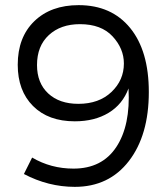

<svg xmlns="http://www.w3.org/2000/svg" viewBox="-20 -724 644 747"><path d="M49 -472Q49 -579 113.5 -641.5Q178 -704 286 -704Q414 -704 486.5 -615Q559 -526 559 -366Q559 -198 481.5 -97.5Q404 3 271 3Q168 3 73 -47L105 -111Q178 -68 266 -68Q377 -68 432.5 -152Q488 -236 480 -380Q457 -318 402.5 -285Q348 -252 271 -252Q168 -252 108.5 -311.5Q49 -371 49 -472ZM124 -471Q124 -401 167.5 -360.5Q211 -320 285 -320Q365 -320 413.5 -366Q462 -412 462 -477Q462 -535 418 -582.5Q374 -630 291 -630Q216 -630 170 -587.5Q124 -545 124 -471Z"/></svg>

Font: Trueno
Style: Lt
Weight: 300
Designer: Julieta Ulanovsky
Foundry: Julieta Ulanovsky
Version: Version 3.001b